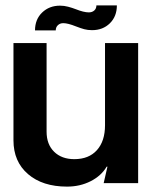

<svg xmlns="http://www.w3.org/2000/svg" viewBox="-20 -680 563 713"><path d="M30 -159V-520H153V-191Q153 -144 181 -116.5Q209 -89 256 -89Q310 -89 340 -122.5Q370 -156 370 -215V-520H493V0H365L379 -61H376Q356 -27 316.5 -7Q277 13 229 13Q138 13 84 -33.5Q30 -80 30 -159ZM310 -634Q291 -634 261 -646Q248 -651 233 -655Q218 -659 203 -659Q163 -659 136.5 -633.5Q110 -608 110 -567H187Q187 -579 195 -586.5Q203 -594 215 -594Q232 -594 262 -582Q280 -575 293 -571.5Q306 -568 322 -568Q362 -568 388 -593.5Q414 -619 414 -660H338Q338 -648 330 -641Q322 -634 310 -634Z"/></svg>

Font: Non Bureau Medium
Style: Regular
Weight: 500
Designer: Jona Saucedo
Foundry: Non Foundry
Version: Version 1.000; ttfautohint (v1.8.4)